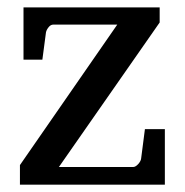

<svg xmlns="http://www.w3.org/2000/svg" viewBox="-20 -502 502 522"><path d="M428.2 0H34.2V-53.2L298.8 -435.1H125Q117.7 -435.1 112.1 -428Q106.4 -420.9 105 -414.1L95.2 -339.8H43.9V-481.9H414.1V-440.9L140.1 -47.9H341.8Q348.6 -47.9 356 -56.2Q363.3 -64.5 363.8 -71.8L374 -150.9H428.2Z"/></svg>

Font: Abyssinica SIL
Style: Regular
Weight: 400
Designer: Victor Gaultney and Lorna Evans
Foundry: SIL International
Version: Version 2.100